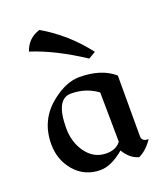

<svg xmlns="http://www.w3.org/2000/svg" viewBox="-137 -829 796 927"><g transform="rotate(-20 261.0 -365.0)"><path d="M418 5.9Q373.5 -5.9 343.8 -55.2Q277.3 0.5 222.2 0.5Q140.1 0.5 88.4 -60.5Q40 -118.2 40 -197.8Q40 -324.2 138.2 -399.9Q210.4 -456.5 277.8 -456.5Q390.6 -456.5 455.6 -399.9V-87.4Q455.6 -60.5 490.2 -60.5Q460 -14.6 418 5.9ZM276.4 -65.4Q326.7 -65.4 350.6 -98.1L347.7 -352.1Q289.6 -395.5 212.4 -395.5Q134.3 -395.5 134.3 -245.6Q134.3 -175.3 170.9 -122.6Q211.4 -65.4 276.4 -65.4ZM354 -523.9Q213.9 -616.2 91.8 -655.3Q112.8 -717.3 174.8 -736.3Q299.8 -664.1 390.6 -545.4Z"/></g></svg>

Font: Balgruf
Style: Regular
Weight: 500
Designer: Paul James MIller
Foundry: High-Logic / Made with FontCreator
Version: Version 1.201;March 28, 2021;FontCreator 13.0.0.2683 64-bit